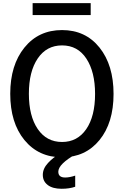

<svg xmlns="http://www.w3.org/2000/svg" viewBox="-20 -964 772 1198"><path d="M247.1 127Q247.1 87.9 279.8 52.7Q312.5 17.6 352.5 -3.9H456.1Q343.8 59.6 343.8 107.4Q343.8 143.6 386.7 143.6Q414.1 143.6 449.2 131.8V201.2Q413.1 213.9 364.3 213.9Q308.6 213.9 277.8 190.4Q247.1 167 247.1 127ZM183.6 -870.1V-944.3H545.9V-870.1ZM43.9 -378.9Q43.9 -557.6 132.3 -667Q220.7 -776.4 367.2 -776.4Q513.7 -776.4 601.1 -667Q688.5 -557.6 688.5 -377.9Q688.5 -197.3 600.6 -89.8Q512.7 17.6 367.2 17.6Q220.7 17.6 132.3 -90.3Q43.9 -198.2 43.9 -378.9ZM160.2 -378.9Q160.2 -240.2 215.3 -159.2Q270.5 -78.1 367.2 -78.1Q462.9 -78.1 518.1 -158.2Q573.2 -238.3 573.2 -377.9Q573.2 -515.6 519 -598.1Q464.8 -680.7 367.2 -680.7Q270.5 -680.7 215.3 -599.1Q160.2 -517.6 160.2 -378.9Z"/></svg>

Font: Gothic A1 SemiBold
Style: Regular
Weight: 600
Version: Version 2.50